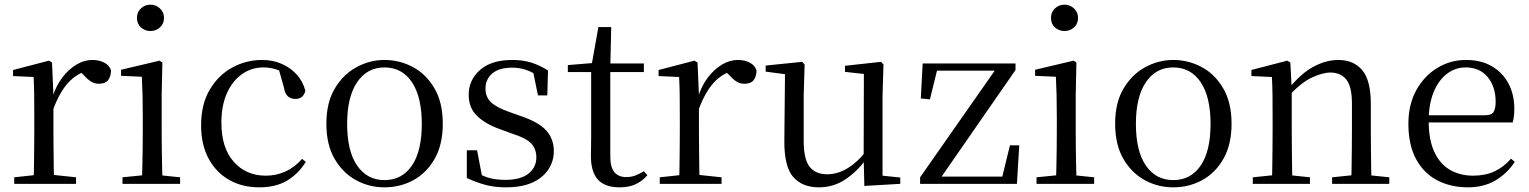

<svg xmlns="http://www.w3.org/2000/svg" viewBox="-20 -788 6556 823"><path d="M41 0V-28L152 -40H193L306 -28V0ZM124 0Q125 -24 125.5 -65Q126 -106 126.5 -150.5Q127 -195 127 -229V-289Q127 -341 126.5 -381Q126 -421 124 -458L36 -462V-488L190 -528L203 -520L209 -379V-378V-229Q209 -195 209.5 -150.5Q210 -106 210.5 -65Q211 -24 212 0ZM208 -319 187 -371H205Q220 -420 247 -455.5Q274 -491 307.5 -511Q341 -531 376 -531Q405 -531 427 -519.5Q449 -508 456 -486Q455 -459 443 -444Q431 -429 404 -429Q385 -429 370 -438.5Q355 -448 338 -467L315 -489L360 -487Q308 -473 271.5 -432.5Q235 -392 208 -319Z M505 0V-28L615 -39H646L752 -28V0ZM588 0Q589 -24 590 -65Q591 -106 591.5 -150.5Q592 -195 592 -229V-289Q592 -340 591 -381Q590 -422 588 -459L499 -463V-489L664 -528L676 -520L673 -380V-229Q673 -195 673.5 -150.5Q674 -106 675 -65Q676 -24 677 0ZM625 -655Q601 -655 584 -670.5Q567 -686 567 -711Q567 -736 584 -752Q601 -768 625 -768Q648 -768 665.5 -752Q683 -736 683 -711Q683 -686 665.5 -670.5Q648 -655 625 -655Z M1091 15Q1018 15 962 -17Q906 -49 874 -108.5Q842 -168 842 -251Q842 -341 879 -403.5Q916 -466 975.5 -498.5Q1035 -531 1104 -531Q1149 -531 1187 -514.5Q1225 -498 1251.5 -469Q1278 -440 1289 -399Q1280 -364 1247 -364Q1226 -364 1213.5 -375.5Q1201 -387 1197 -413L1172 -502L1222 -462Q1191 -482 1164 -490.5Q1137 -499 1109 -499Q1058 -499 1017 -470Q976 -441 952.5 -388Q929 -335 929 -262Q929 -154 982 -94.5Q1035 -35 1119 -35Q1164 -35 1203 -52.5Q1242 -70 1275 -107L1291 -94Q1258 -42 1210 -13.5Q1162 15 1091 15Z M1628 15Q1562 15 1505.5 -16Q1449 -47 1414 -107.5Q1379 -168 1379 -258Q1379 -348 1415 -408.5Q1451 -469 1508 -500Q1565 -531 1628 -531Q1693 -531 1750 -500.5Q1807 -470 1842.5 -409Q1878 -348 1878 -258Q1878 -168 1843 -107Q1808 -46 1751.5 -15.5Q1695 15 1628 15ZM1628 -16Q1703 -16 1745.5 -78Q1788 -140 1788 -257Q1788 -373 1745.5 -436Q1703 -499 1628 -499Q1554 -499 1511 -436Q1468 -373 1468 -257Q1468 -140 1511 -78Q1554 -16 1628 -16Z M2148 15Q2100 15 2061 4.5Q2022 -6 1981 -25V-144H2025L2049 -18L2012 -20V-56Q2040 -37 2071 -27Q2102 -17 2146 -17Q2212 -17 2245.5 -44Q2279 -71 2279 -113Q2279 -150 2256.5 -173.5Q2234 -197 2173 -216L2121 -235Q2060 -257 2024.5 -291.5Q1989 -326 1989 -382Q1989 -445 2037.5 -488Q2086 -531 2176 -531Q2221 -531 2256.5 -520Q2292 -509 2329 -486L2326 -379H2286L2262 -496L2293 -490V-458Q2263 -479 2235 -488.5Q2207 -498 2176 -498Q2119 -498 2090 -473Q2061 -448 2061 -408Q2061 -372 2085 -349.5Q2109 -327 2163 -308L2214 -290Q2290 -264 2322 -228Q2354 -192 2354 -140Q2354 -97 2330.5 -61.5Q2307 -26 2262 -5.5Q2217 15 2148 15Z M2555 -479V-516H2740V-479ZM2636 15Q2573 15 2543 -18Q2513 -51 2513 -118Q2513 -142 2513.5 -161Q2514 -180 2514 -207V-479H2414V-509L2535 -519L2515 -504L2545 -672H2600L2596 -501V-489V-118Q2596 -71 2613.5 -50Q2631 -29 2664 -29Q2686 -29 2703 -35.5Q2720 -42 2740 -54L2755 -37Q2734 -12 2705 1.5Q2676 15 2636 15Z M2808 0V-28L2919 -40H2960L3073 -28V0ZM2891 0Q2892 -24 2892.5 -65Q2893 -106 2893.5 -150.5Q2894 -195 2894 -229V-289Q2894 -341 2893.5 -381Q2893 -421 2891 -458L2803 -462V-488L2957 -528L2970 -520L2976 -379V-378V-229Q2976 -195 2976.5 -150.5Q2977 -106 2977.5 -65Q2978 -24 2979 0ZM2975 -319 2954 -371H2972Q2987 -420 3014 -455.5Q3041 -491 3074.5 -511Q3108 -531 3143 -531Q3172 -531 3194 -519.5Q3216 -508 3223 -486Q3222 -459 3210 -444Q3198 -429 3171 -429Q3152 -429 3137 -438.5Q3122 -448 3105 -467L3082 -489L3127 -487Q3075 -473 3038.5 -432.5Q3002 -392 2975 -319Z M3490 15Q3419 15 3380 -29.5Q3341 -74 3342 -186L3345 -484L3367 -467L3262 -481V-507L3419 -523L3429 -511L3425 -380V-185Q3425 -105 3450.5 -73Q3476 -41 3525 -41Q3572 -41 3615 -68Q3658 -95 3694 -142L3717 -103H3691Q3652 -51 3602 -18Q3552 15 3490 15ZM3685 9 3682 -114V-116L3683 -471L3602 -480V-506L3757 -523L3767 -511L3763 -380V-35L3839 -27V0Z M3924 0V-28L4257 -504V-476L4249 -485H4119H3971L4001 -504L3966 -362L3927 -366L3935 -516H4333V-488L4003 -12L4009 -51L4010 -31H4145H4298L4272 -13L4309 -165H4349L4339 0Z M4423 0V-28L4533 -39H4564L4670 -28V0ZM4506 0Q4507 -24 4508 -65Q4509 -106 4509.5 -150.5Q4510 -195 4510 -229V-289Q4510 -340 4509 -381Q4508 -422 4506 -459L4417 -463V-489L4582 -528L4594 -520L4591 -380V-229Q4591 -195 4591.5 -150.5Q4592 -106 4593 -65Q4594 -24 4595 0ZM4543 -655Q4519 -655 4502 -670.5Q4485 -686 4485 -711Q4485 -736 4502 -752Q4519 -768 4543 -768Q4566 -768 4583.5 -752Q4601 -736 4601 -711Q4601 -686 4583.5 -670.5Q4566 -655 4543 -655Z M5009 15Q4943 15 4886.5 -16Q4830 -47 4795 -107.5Q4760 -168 4760 -258Q4760 -348 4796 -408.5Q4832 -469 4889 -500Q4946 -531 5009 -531Q5074 -531 5131 -500.5Q5188 -470 5223.5 -409Q5259 -348 5259 -258Q5259 -168 5224 -107Q5189 -46 5132.5 -15.5Q5076 15 5009 15ZM5009 -16Q5084 -16 5126.5 -78Q5169 -140 5169 -257Q5169 -373 5126.5 -436Q5084 -499 5009 -499Q4935 -499 4892 -436Q4849 -373 4849 -257Q4849 -140 4892 -78Q4935 -16 5009 -16Z M5350 0V-28L5458 -39H5491L5595 -28V0ZM5432 0Q5433 -24 5433.5 -65Q5434 -106 5434.5 -150.5Q5435 -195 5435 -229V-289Q5435 -341 5434.5 -381Q5434 -421 5432 -458L5344 -462V-488L5498 -528L5511 -520L5517 -403V-402V-229Q5517 -195 5517.5 -150.5Q5518 -106 5518.5 -65Q5519 -24 5520 0ZM5690 0V-28L5797 -39H5830L5935 -28V0ZM5772 0Q5773 -24 5773.5 -64.5Q5774 -105 5774.5 -149.5Q5775 -194 5775 -229V-344Q5775 -418 5750.5 -447.5Q5726 -477 5683 -477Q5649 -477 5602 -455Q5555 -433 5500 -372L5492 -406H5502Q5556 -473 5610 -502Q5664 -531 5717 -531Q5782 -531 5819 -487.5Q5856 -444 5856 -342V-229Q5856 -194 5856.5 -149.5Q5857 -105 5857.5 -64.5Q5858 -24 5859 0Z M6272 15Q6199 15 6141 -15Q6083 -45 6050 -106Q6017 -167 6017 -257Q6017 -341 6051.5 -402.5Q6086 -464 6142 -497.5Q6198 -531 6264 -531Q6329 -531 6375.5 -503.5Q6422 -476 6446.5 -429Q6471 -382 6471 -323Q6471 -287 6464 -263H6056V-294H6346Q6373 -294 6382 -308Q6391 -322 6391 -352Q6391 -416 6357 -457.5Q6323 -499 6262 -499Q6218 -499 6182 -471.5Q6146 -444 6125 -392.5Q6104 -341 6104 -269Q6104 -188 6128.5 -136Q6153 -84 6196 -59.5Q6239 -35 6294 -35Q6347 -35 6386.5 -53.5Q6426 -72 6457 -108L6473 -94Q6440 -44 6390 -14.5Q6340 15 6272 15Z"/></svg>

Font: Noto Serif SC
Style: Regular
Weight: 400
Designer: Ryoko NISHIZUKA 西塚涼子 (kana & ideographs); Frank Grießhammer (Latin, Greek & Cyrillic); Wenlong ZHANG 张文龙 (bopomofo); San
Foundry: Adobe
Version: Version 2.002-H1;hotconv 1.1.0;makeotfexe 2.6.0